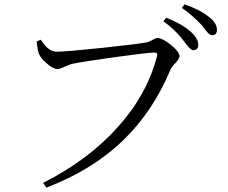

<svg xmlns="http://www.w3.org/2000/svg" viewBox="-20 -813 1040 876"><path d="M191.4 43 176.8 21.5Q384.8 -84 519.5 -235.4Q651.4 -382.8 696.3 -556.6Q701.2 -573.2 684.6 -573.2Q654.3 -573.2 501 -551.8Q354.5 -531.2 308.6 -521.5Q296.9 -518.6 275.4 -508.8Q252.9 -498 242.2 -498Q221.7 -498 192.4 -524.4Q165 -547.9 157.2 -568.4Q150.4 -587.9 147.5 -624L166 -631.8Q183.6 -605.5 195.3 -595.7Q214.8 -577.1 238.3 -577.1Q278.3 -577.1 447.3 -594.7Q614.3 -612.3 650.4 -620.1Q663.1 -623 677.7 -631.8Q690.4 -639.6 698.2 -639.6Q720.7 -639.6 759.8 -608.4Q798.8 -577.1 798.8 -556.6Q798.8 -545.9 782.2 -527.3Q763.7 -508.8 756.8 -493.2Q677.7 -304.7 543.9 -174.8Q402.3 -37.1 191.4 43ZM860.4 -584Q849.6 -584 828.1 -613.3Q820.3 -624 815.4 -629.9Q777.3 -679.7 725.6 -715.8L738.3 -732.4Q810.5 -704.1 850.6 -668Q884.8 -636.7 884.8 -608.4Q884.8 -584 860.4 -584ZM947.3 -652.3Q935.5 -652.3 917 -676.8Q907.2 -690.4 900.4 -698.2Q857.4 -744.1 809.6 -777.3L822.3 -793Q889.6 -770.5 932.6 -736.3Q969.7 -709 969.7 -676.8Q969.7 -652.3 947.3 -652.3Z"/></svg>

Font: Bpmf Zihi Only R
Style: R
Weight: 400
Foundry: But Ko
Version: Version 1.320